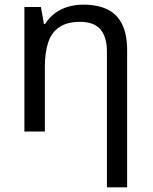

<svg xmlns="http://www.w3.org/2000/svg" viewBox="-20 -566 658 826"><path d="M440 240V-343Q440 -407 412 -439.5Q384 -472 325 -472Q269 -472 235.5 -449.5Q202 -427 187.5 -384Q173 -341 173 -278V0H85V-536H156L169 -463H174Q192 -491 217 -509.5Q242 -528 273 -537Q304 -546 338 -546Q400 -546 442 -525.5Q484 -505 505.5 -461.5Q527 -418 527 -349V240Z"/></svg>

Font: Noto Sans Ambassadori
Style: Regular
Weight: 400
Designer: Monotype Design Team
Foundry: Monotype Imaging Inc.
Version: Version 2.013